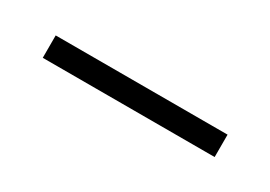

<svg xmlns="http://www.w3.org/2000/svg" viewBox="-17 -377 292 208"><g transform="rotate(30 129.0 -273.0)"><path d="M22 -259H237V-287H22Z"/></g></svg>

Font: Noto Serif Myanmar Condensed Thin
Style: Regular
Weight: 100
Width: 3
Designer: Ben Mitchell and the Monotype Design Team
Foundry: Monotype Imaging Inc.
Version: Version 2.106